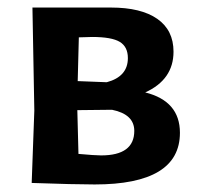

<svg xmlns="http://www.w3.org/2000/svg" viewBox="-20 -485 527 509"><path d="M64 0 71 -192 66 -465H274Q354 -465 397 -435Q440 -405 440 -348Q440 -274 365 -240Q457 -217 457 -133Q457 4 231 4Q178 4 64 0ZM224 -387Q219 -387 207.5 -386.5Q196 -386 189 -386L186 -270L263 -267Q319 -282 319 -331Q319 -361 297.5 -374Q276 -387 224 -387ZM277 -194 185 -193 188 -77Q232 -73 248 -73Q336 -73 336 -138Q336 -182 277 -194Z"/></svg>

Font: Alegreya Sans
Style: Bold
Weight: 700
Designer: Juan Pablo del Peral
Foundry: Huerta Tipografica
Version: Version 2.007